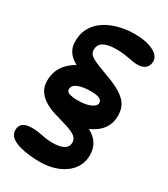

<svg xmlns="http://www.w3.org/2000/svg" viewBox="-245 -926 1094 1250"><g transform="rotate(30 302.5 -300.5)"><path d="M263 215Q230 215 189.5 211Q149 207 111.5 196.5Q74 186 49.5 166Q25 146 25 114Q25 82 46.5 65Q68 48 117 48Q151 48 193.5 57Q236 66 275 66Q333 66 360.5 49Q388 32 388 1Q388 -18 377.5 -32.5Q367 -47 336 -61Q305 -75 243 -92Q220 -98 186.5 -109Q153 -120 120.5 -139.5Q88 -159 66 -190Q44 -221 44 -268Q44 -312 59 -346.5Q74 -381 100 -407Q126 -433 159 -451Q115 -475 94.5 -506.5Q74 -538 74 -582Q74 -635 93.5 -674Q113 -713 146 -740.5Q179 -768 220 -784.5Q261 -801 303.5 -808.5Q346 -816 385 -816Q471 -816 525.5 -790Q580 -764 580 -720Q580 -689 559.5 -670Q539 -651 497 -651Q479 -651 454 -656Q429 -661 399 -665.5Q369 -670 333 -670Q272 -670 239 -652Q206 -634 206 -593Q206 -576 215.5 -562.5Q225 -549 254.5 -534.5Q284 -520 345 -498Q410 -475 451.5 -453Q493 -431 516.5 -407.5Q540 -384 549 -357.5Q558 -331 558 -298Q558 -259 543.5 -227Q529 -195 502 -171.5Q475 -148 437 -131Q487 -103 507.5 -67Q528 -31 528 14Q528 74 494.5 119Q461 164 401.5 189.5Q342 215 263 215ZM194 -291Q194 -269 220 -262Q246 -255 274 -255Q342 -255 376.5 -272Q411 -289 411 -310Q411 -331 390 -340.5Q369 -350 325 -350Q267 -350 230.5 -335Q194 -320 194 -291Z"/></g></svg>

Font: DynaPuff
Style: Regular
Weight: 400
Designer: Toshi Omagari, Jennifer Daniel
Foundry: Google Fonts
Version: Version 2.000